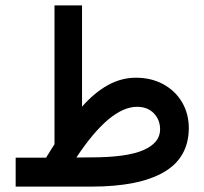

<svg xmlns="http://www.w3.org/2000/svg" viewBox="-20 -692 758 712"><path d="M150.9 -107.4Q158.7 -120.1 166.5 -132.6Q174.3 -145 182.1 -157.2V-671.9H284.2V-296.4Q330.1 -348.6 379.9 -376.2Q429.7 -403.8 483.9 -403.8Q541.5 -403.8 585.9 -379.4Q630.4 -355 655.3 -312.5Q680.2 -270 680.2 -215.8Q679.2 -106.4 586.9 -53.2Q494.6 0 318.8 0H38.1V-107.4ZM316.9 -108.4Q450.7 -108.4 512.2 -135.5Q573.7 -162.6 573.7 -211.9Q573.7 -248 550.3 -272Q526.9 -295.9 488.3 -295.9Q387.7 -295.9 263.2 -107.9Z"/></svg>

Font: Vazir Medium WOL
Style: Medium-WOL
Weight: 500
Designer: Saber Rastikerdar
Foundry: Saber Rastikerdar
Version: Version 27.0.1